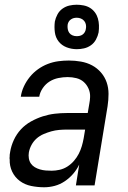

<svg xmlns="http://www.w3.org/2000/svg" viewBox="-20 -784 540 812"><path d="M167 8Q139 8 112 2.5Q85 -3 64 -18.5Q43 -34 31.5 -58Q20 -82 21 -110Q20 -113 20.5 -114Q21 -115 20.5 -116.5Q20 -118 20.5 -119.5Q21 -121 21 -122.5Q21 -124 21 -125.5Q21 -127 21 -129Q21 -131 21.5 -132.5Q22 -134 22 -135.5Q22 -137 22.5 -138.5Q23 -140 23 -142Q27 -167 38.5 -192Q50 -217 68.5 -237Q87 -257 111.5 -270.5Q136 -284 161 -292Q186 -300 211.5 -303Q237 -306 263 -306H351L358 -347Q359 -353 360 -360Q361 -367 361 -373Q362 -392 354.5 -409Q347 -426 334 -437.5Q321 -449 303 -453.5Q285 -458 266 -458Q247 -458 227 -454Q207 -450 190 -439.5Q173 -429 161 -411.5Q149 -394 146 -375H68Q71 -397 81 -418.5Q91 -440 106 -458.5Q121 -477 140.5 -491Q160 -505 182 -513.5Q204 -522 226.5 -525Q249 -528 271 -528Q297 -528 322.5 -523.5Q348 -519 369.5 -507.5Q391 -496 407 -477.5Q423 -459 431 -436Q439 -413 439 -387Q439 -361 435 -335L380 0H301L315 -88Q305 -67 289.5 -49Q274 -31 254 -17.5Q234 -4 211.5 2Q189 8 167 8ZM199 -62Q215 -62 232.5 -66Q250 -70 265.5 -80Q281 -90 293 -104Q305 -118 313 -133.5Q321 -149 326 -166Q331 -183 334 -200L340 -236H263Q247 -236 230 -234.5Q213 -233 197 -228.5Q181 -224 164.5 -217Q148 -210 135 -198.5Q122 -187 113.5 -171.5Q105 -156 102 -139Q100 -127 102 -114.5Q104 -102 110.5 -92.5Q117 -83 127 -77Q137 -71 149 -67.5Q161 -64 173.5 -63Q186 -62 199 -62ZM305 -576Q282 -576 261.5 -584Q241 -592 228 -608.5Q215 -625 212 -647.5Q209 -670 212 -693Q215 -708 223 -723Q231 -738 244.5 -747.5Q258 -757 273.5 -760.5Q289 -764 304 -764Q319 -764 334 -761Q349 -758 361 -750.5Q373 -743 381.5 -731.5Q390 -720 394 -706Q398 -692 398.5 -677Q399 -662 397 -647Q394 -632 386 -617Q378 -602 364.5 -592.5Q351 -583 335.5 -579.5Q320 -576 305 -576ZM304 -631Q311 -631 317.5 -632.5Q324 -634 329.5 -638Q335 -642 338.5 -648Q342 -654 343 -661Q345 -670 343.5 -679Q342 -688 336.5 -695Q331 -702 322.5 -705.5Q314 -709 305 -709Q298 -709 292 -707.5Q286 -706 280 -702Q274 -698 270.5 -692Q267 -686 266 -679Q265 -670 266.5 -661Q268 -652 273 -645Q278 -638 286.5 -634.5Q295 -631 304 -631Z"/></svg>

Font: Iosevka Term Oblique
Style: Regular
Weight: 400
Italic angle: -9°
Monospace: yes
Designer: Belleve Invis
Foundry: Belleve Invis
Version: Version 31.4.0